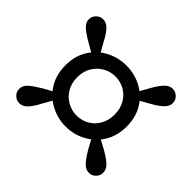

<svg xmlns="http://www.w3.org/2000/svg" viewBox="-117 -704 755 755"><g transform="rotate(45 260.5 -326.5)"><path d="M378 -425 359 -445 387 -495Q405 -528 420.5 -544Q436 -560 454 -560Q470 -560 482 -548.5Q494 -537 494 -520Q494 -502 478 -487Q462 -472 430 -454ZM156 -327Q156 -294 170.5 -269.5Q185 -245 209 -231.5Q233 -218 260 -218Q289 -218 312.5 -231.5Q336 -245 350 -269.5Q364 -294 364 -327Q364 -359 350 -383.5Q336 -408 312.5 -421.5Q289 -435 260 -435Q233 -435 209 -421.5Q185 -408 170.5 -383.5Q156 -359 156 -327ZM90 -327Q90 -378 113 -416Q136 -454 175.5 -475Q215 -496 260 -496Q307 -496 346 -475Q385 -454 408 -416Q431 -378 431 -327Q431 -276 408 -238Q385 -200 346 -178.5Q307 -157 260 -157Q215 -157 175.5 -178.5Q136 -200 113 -238Q90 -276 90 -327ZM162 -444 142 -425 92 -454Q60 -472 43.5 -487Q27 -502 27 -520Q27 -536 39 -548Q51 -560 67 -560Q86 -560 101 -544Q116 -528 133 -495ZM143 -228 162 -209 133 -158Q116 -125 101 -109Q86 -93 67 -93Q51 -93 39 -104.5Q27 -116 27 -133Q27 -152 43.5 -166.5Q60 -181 92 -200ZM359 -209 378 -228 430 -200Q462 -182 478 -167Q494 -152 494 -133Q494 -117 482.5 -105Q471 -93 454 -93Q436 -93 421 -109Q406 -125 387 -157Z"/></g></svg>

Font: Source Serif 4 18pt SemiBold
Style: Regular
Weight: 600
Designer: Frank Grießhammer
Foundry: Adobe Systems Incorporated
Version: Version 4.004;hotconv 1.0.116;makeotfexe 2.5.65601